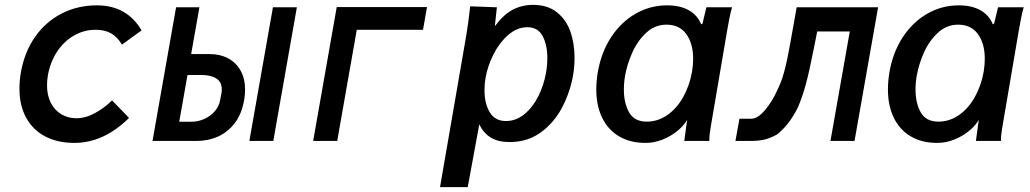

<svg xmlns="http://www.w3.org/2000/svg" viewBox="-20 -580 4240 790"><path d="M60 -215.5Q60 -248 66 -283Q81 -366.5 124.5 -428.5Q168 -490.5 233.5 -524.2Q299 -558 379 -558Q502 -558 562.5 -455L482 -396.5Q463 -427.5 437.5 -442.5Q412 -457.5 373.5 -457.5Q326 -457.5 284.8 -434Q243.5 -410.5 215.2 -368Q187 -325.5 177 -270Q173.5 -249.5 173.5 -229Q173.5 -187 189.5 -156.2Q205.5 -125.5 233 -109.5Q260.5 -93.5 294 -93.5Q332 -93.5 371 -114.8Q410 -136 441 -167L511 -95Q407 8 286 8Q218 8 167 -18.2Q116 -44.5 88 -95Q60 -145.5 60 -215.5Z M704.5 -550H800.5L766.5 -357.5H843Q885.5 -357.5 918.2 -340.2Q951 -323 969.8 -289.8Q988.5 -256.5 988.5 -210.5Q988.5 -192 984.5 -168Q975 -112.5 947 -75Q919 -37.5 878.2 -18.8Q837.5 0 788 0H607.5ZM886 -169.5 891 -195Q892.5 -204 892.5 -211.5Q892.5 -243 869.8 -257.2Q847 -271.5 808 -271.5H751.5L717.5 -79H767Q794 -79 819.8 -90.2Q845.5 -101.5 863.5 -122Q881.5 -142.5 886 -169.5ZM1103 -550H1201.5L1104.5 0H1006Z M1365.5 -551H1737L1720.5 -457.5H1448L1367.5 0H1268.5Z M1911.5 -527.5 1914.5 -554 2024.5 -550 2016 -472Q2051 -519.5 2089.2 -539.8Q2127.5 -560 2173 -560Q2232.5 -560 2270.8 -530Q2309 -500 2326.5 -451Q2344 -402 2344 -342.5Q2344 -303 2337.5 -267.5Q2325.5 -201 2293.5 -139Q2261.5 -77 2206.5 -36.2Q2151.5 4.5 2077 4.5Q2030 4.5 2000 -13.5Q1970 -31.5 1952 -68L1904.5 190H1790.5L1898.5 -434.5Q1905.5 -476 1911.5 -527.5ZM2226.5 -279.5Q2232 -310 2232 -341.5Q2232 -396 2212.5 -432Q2193 -468 2150 -468Q2108 -468 2071.5 -436.5Q2035 -405 2010.8 -357Q1986.5 -309 1978 -260.5Q1973.5 -236 1973.5 -209Q1973.5 -154.5 1995 -118.2Q2016.5 -82 2062 -82Q2103.5 -82 2138 -110.5Q2172.5 -139 2195 -184.2Q2217.5 -229.5 2226.5 -279.5Z M2433.5 -212Q2433.5 -245.5 2439.5 -282Q2453.5 -364 2494.2 -426.5Q2535 -489 2595 -523.5Q2655 -558 2725 -558Q2778.5 -558 2814.2 -537.8Q2850 -517.5 2865 -480L2870.5 -483L2886.5 -550H2992Q2985.5 -527 2980.5 -501.2Q2975.5 -475.5 2971.5 -452L2906 -67.5Q2905.5 -63.5 2903.2 -50.5Q2901 -37.5 2899.8 -25.8Q2898.5 -14 2898.5 0H2795.5Q2795.5 -0.5 2804 -63L2807.5 -86.5L2803 -80Q2789.5 -59 2764 -38.8Q2738.5 -18.5 2705 -5.2Q2671.5 8 2636 8Q2573 8 2527.2 -19Q2481.5 -46 2457.5 -95.8Q2433.5 -145.5 2433.5 -212ZM2827.5 -285.5Q2832 -312.5 2832 -338Q2832 -401 2803.8 -439.8Q2775.5 -478.5 2722.5 -478.5Q2674.5 -478.5 2638.5 -444.8Q2602.5 -411 2581.2 -362.8Q2560 -314.5 2552 -268.5Q2547 -240 2547 -211.5Q2547 -155 2568.8 -117.2Q2590.5 -79.5 2641 -79.5Q2687 -79.5 2726 -106.8Q2765 -134 2791.2 -181Q2817.5 -228 2827.5 -285.5Z M3022.5 -91.5H3071.5Q3097.5 -91.5 3127.8 -127.2Q3158 -163 3178 -208.5Q3195 -241.5 3207.2 -287Q3219.5 -332.5 3231.5 -401.5L3258 -550H3593L3496 0H3397L3476.5 -450.5H3342.5L3326.5 -370.5Q3309.5 -284 3295.5 -232.5Q3281.5 -181 3262.5 -137Q3243.5 -99.5 3222.8 -73Q3202 -46.5 3177.5 -27Q3151 -12 3126.5 -6Q3102 0 3065.5 0H3006Z M3633.5 -212Q3633.5 -245.5 3639.5 -282Q3653.5 -364 3694.2 -426.5Q3735 -489 3795 -523.5Q3855 -558 3925 -558Q3978.5 -558 4014.2 -537.8Q4050 -517.5 4065 -480L4070.5 -483L4086.5 -550H4192Q4185.5 -527 4180.5 -501.2Q4175.5 -475.5 4171.5 -452L4106 -67.5Q4105.5 -63.5 4103.2 -50.5Q4101 -37.5 4099.8 -25.8Q4098.5 -14 4098.5 0H3995.5Q3995.5 -0.5 4004 -63L4007.5 -86.5L4003 -80Q3989.5 -59 3964 -38.8Q3938.5 -18.5 3905 -5.2Q3871.5 8 3836 8Q3773 8 3727.2 -19Q3681.5 -46 3657.5 -95.8Q3633.5 -145.5 3633.5 -212ZM4027.5 -285.5Q4032 -312.5 4032 -338Q4032 -401 4003.8 -439.8Q3975.5 -478.5 3922.5 -478.5Q3874.5 -478.5 3838.5 -444.8Q3802.5 -411 3781.2 -362.8Q3760 -314.5 3752 -268.5Q3747 -240 3747 -211.5Q3747 -155 3768.8 -117.2Q3790.5 -79.5 3841 -79.5Q3887 -79.5 3926 -106.8Q3965 -134 3991.2 -181Q4017.5 -228 4027.5 -285.5Z"/></svg>

Font: JuliaMono SemiBoldItalic
Style: Regular
Weight: 600
Italic angle: -9°
Monospace: yes
Designer: cormullion
Foundry: corm
Version: Version 0.049; ttfautohint (v1.8.4)